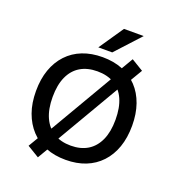

<svg xmlns="http://www.w3.org/2000/svg" viewBox="-170 -1076 1175 1271"><g transform="rotate(20 417.0 -441.0)"><path d="M417 9Q339 9 276.5 -15.5Q214 -40 170 -87.5Q126 -135 102 -201.5Q78 -268 78 -353Q78 -437 101.5 -503.5Q125 -570 169.5 -617.5Q214 -665 276.5 -689.5Q339 -714 417 -714Q495 -714 557 -689.5Q619 -665 663.5 -618Q708 -571 731.5 -504Q755 -437 755 -354Q755 -269 731.5 -202Q708 -135 663.5 -87.5Q619 -40 557 -15.5Q495 9 417 9ZM417 -91Q487 -91 536 -121Q585 -151 611.5 -209.5Q638 -268 638 -353Q638 -439 612 -497Q586 -555 536.5 -584.5Q487 -614 417 -614Q347 -614 297.5 -584.5Q248 -555 221.5 -497Q195 -439 195 -353Q195 -268 221.5 -209.5Q248 -151 297.5 -121Q347 -91 417 -91ZM240 56 156 5 220 -103 262 -158 524 -606 544 -660 608 -769 692 -718 628 -610 587 -555 325 -107 304 -53ZM367 -765 485 -938H624L465 -765Z"/></g></svg>

Font: Nunito Sans 6pt SemiBold
Style: Regular
Weight: 600
Version: Version 3.101;gftools[0.9.27]